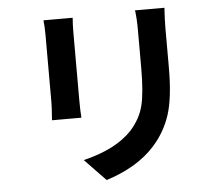

<svg xmlns="http://www.w3.org/2000/svg" viewBox="-56 -840 1112 959"><g transform="rotate(-5 500.0 -360.0)"><path d="M195.3 -766.6H341.8Q338.9 -732.4 338.9 -691.4V-352.5Q338.9 -300.8 341.8 -265.6H194.3Q194.3 -271.5 195.8 -288.6Q197.3 -305.7 198.2 -322.8Q199.2 -339.8 199.2 -353.5V-691.4Q199.2 -736.3 195.3 -766.6ZM655.3 -776.4H802.7Q798.8 -719.7 798.8 -675.8V-477.5Q798.8 -325.2 771 -240.2Q743.2 -155.3 682.6 -88.9Q596.7 5.9 440.4 55.7L335 -53.7Q499 -92.8 580.1 -179.7Q628.9 -234.4 645 -298.8Q661.1 -363.3 661.1 -486.3V-675.8Q661.1 -734.4 655.3 -776.4Z"/></g></svg>

Font: GenEi Gothic M Regular
Style: Bold
Weight: 700
Designer: o_tamon (Modified); [Source Han Sans]
Ryoko NISHIZUKA  (kana & ideographs); Paul D. Hunt (Latin, Greek & Cyrillic); Wenl
Version: Version 1.1a;Original Version 1.004